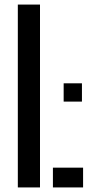

<svg xmlns="http://www.w3.org/2000/svg" viewBox="-20 -820 391 840"><path d="M58 0V-800H155V0ZM211.5 0V-86.5H343.5V0ZM258.5 -375.5V-455.5H338.5V-375.5Z"/></svg>

Font: Big Shoulders Stencil Text SemiBold
Style: Regular
Weight: 600
Designer: Patric King
Foundry: XO Type Co
Version: Version 1.000